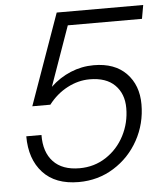

<svg xmlns="http://www.w3.org/2000/svg" viewBox="-54 -811 748 869"><g transform="rotate(-5 320.0 -376.5)"><path d="M50 -217H119Q118 -139 159 -95.5Q200 -52 278 -52Q345 -52 398.5 -87Q452 -122 482 -180Q512 -238 512 -305Q512 -370 472.5 -409.5Q433 -449 358 -449Q306 -449 256.5 -423Q207 -397 171 -350H89L236 -763H629L618 -701H281L185 -430Q226 -469 276.5 -490Q327 -511 382 -511Q477 -511 529.5 -457Q582 -403 582 -316Q582 -228 541 -153.5Q500 -79 428.5 -34.5Q357 10 269 10Q163 10 106.5 -51.5Q50 -113 50 -217Z"/></g></svg>

Font: Open Sauce One Light Italic
Style: Regular
Weight: 300
Italic angle: -10°
Designer: Alfredo Marco Pradil
Foundry: Creative Sauce Fz LLC
Version: Version 1.477